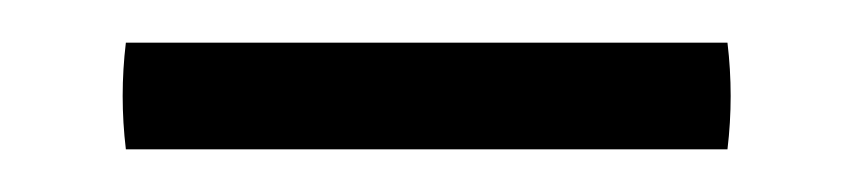

<svg xmlns="http://www.w3.org/2000/svg" viewBox="-20 -681 400 90"><path d="M39 -661H321Q324 -636 321 -611H39Q36 -636 39 -661Z"/></svg>

Font: Tiro Tamil
Style: Regular
Weight: 400
Designer: Tamil: Fernando Mello & Fiona Ross. Latin: John Hudson.
Foundry: Tiro Typeworks Ltd.
Version: Version 1.52